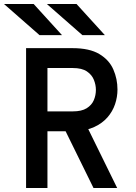

<svg xmlns="http://www.w3.org/2000/svg" viewBox="-47 -941 683 961"><path d="M83.5 0V-700H315.5Q401 -700 450.2 -670.5Q499.5 -641 520.2 -593.5Q541 -546 541 -493Q541 -455.5 528.8 -419.2Q516.5 -383 490.8 -353.5Q465 -324 425 -305.5Q385 -287 330 -284H190.5V0ZM421 0 274.5 -298 388 -308.5 539.5 0ZM190.5 -383.5H317.5Q361.5 -383.5 386.8 -399.2Q412 -415 422.5 -439.5Q433 -464 433 -491.5Q433 -516 423 -541.2Q413 -566.5 388 -583.5Q363 -600.5 317.5 -600.5H190.5ZM365.5 -765 187.5 -921H336L478 -765ZM151 -765 -27 -921H121.5L263.5 -765Z"/></svg>

Font: Overpass Mono SemiBold
Style: Regular
Weight: 600
Monospace: yes
Designer: Delve Withrington, Dave Bailey
Foundry: Delve Fonts LLC
Version: Version 4.000